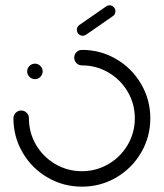

<svg xmlns="http://www.w3.org/2000/svg" viewBox="-20 -709 623 730"><path d="M83.3 -437.4Q83.3 -449.6 92 -458.3Q100.7 -467 113 -467Q124.8 -467 133.5 -458.3Q142.2 -449.6 142.2 -437.4Q142.2 -425.6 133.5 -416.9Q124.8 -408.1 113 -408.1Q100.7 -408.1 92 -416.9Q83.3 -425.6 83.3 -437.4ZM262.2 -490Q262.2 -501.9 270.7 -510.6Q279.3 -519.3 291.5 -519.3Q362.2 -519.3 421.9 -484.4Q481.5 -449.6 516.5 -389.8Q551.5 -330 551.5 -259.3Q551.5 -188.5 516.5 -128.7Q481.5 -68.9 421.9 -34.1Q362.2 0.7 291.5 0.7Q220.7 0.7 160.9 -34.1Q101.1 -68.9 66.1 -128.7Q31.1 -188.5 31.1 -259.3Q31.1 -271.5 39.8 -280.2Q48.5 -288.9 60.7 -288.9Q72.6 -288.9 81.3 -280.2Q90 -271.5 90 -259.3Q90 -204.4 117 -158.3Q144.1 -112.2 190.4 -85.2Q236.7 -58.1 291.5 -58.1Q346.3 -58.1 392.4 -85.2Q438.5 -112.2 465.6 -158.3Q492.6 -204.4 492.6 -259.3Q492.6 -314.1 465.6 -360.2Q438.5 -406.3 392.4 -433.3Q346.3 -460.4 291.5 -460.4Q279.3 -460.4 270.7 -469.1Q262.2 -477.8 262.2 -490ZM294.8 -573Q285.6 -573 278.9 -579.6Q272.2 -586.3 272.2 -595.6Q272.2 -607.4 281.9 -614.1L383.3 -684.4Q389.6 -688.9 396.3 -688.9Q405.6 -688.9 412.2 -682.2Q418.9 -675.6 418.9 -666.3Q418.9 -654.4 409.3 -647.8L307.8 -577.4Q301.5 -573 294.8 -573Z"/></svg>

Font: 26F Galaxy Sans Medium
Style: Regular
Weight: 500
Designer: C₂₉H₂₅N₃O₅
Version: Version 1.100